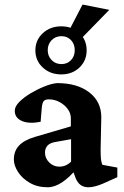

<svg xmlns="http://www.w3.org/2000/svg" viewBox="-20 -791 528 819"><path d="M183.6 7.8Q138.7 7.8 106 -11.7Q73.2 -31.2 56.2 -58.6Q39.1 -85.9 39.1 -110.4Q39.1 -146.5 61 -169.9Q83 -193.4 128.9 -207L282.2 -252V-287.1Q282.2 -307.6 269 -325.7Q255.9 -343.8 234.4 -355.5Q212.9 -367.2 188.5 -367.2Q172.9 -367.2 166.5 -359.9Q160.2 -352.5 158.2 -331.1L153.3 -271.5Q104.5 -261.7 73.7 -274.9Q43 -288.1 43 -318.4Q43 -336.9 62.5 -356.4Q82 -376 110.8 -393.1Q139.6 -410.2 169.9 -422.4Q200.2 -434.6 223.6 -436.5Q309.6 -436.5 360.8 -397Q412.1 -357.4 412.1 -291L409.2 -155.3Q409.2 -127.9 410.6 -112.8Q412.1 -97.7 417 -87.9L480.5 -76.2V-35.2L417 -6.8Q400.4 0 385.3 3.9Q370.1 7.8 356.4 7.8Q318.4 7.8 302.7 -31.2L286.1 -76.2L306.6 -71.3Q276.4 -34.2 244.6 -13.2Q212.9 7.8 183.6 7.8ZM233.4 -80.1Q247.1 -80.1 259.8 -85.4Q272.5 -90.8 283.2 -101.6V-197.3L216.8 -185.5Q193.4 -181.6 182.6 -169.9Q171.9 -158.2 171.9 -139.6Q171.9 -116.2 189.9 -98.1Q208 -80.1 233.4 -80.1ZM241.2 -473.6Q194.3 -473.6 162.6 -502.9Q130.9 -532.2 130.9 -576.2Q130.9 -620.1 162.6 -649.4Q194.3 -678.7 241.2 -678.7Q288.1 -678.7 318.8 -649.9Q349.6 -621.1 349.6 -576.2Q349.6 -532.2 318.8 -502.9Q288.1 -473.6 241.2 -473.6ZM242.2 -517.6Q266.6 -517.6 282.7 -534.2Q298.8 -550.8 298.8 -577.1Q298.8 -603.5 282.7 -620.1Q266.6 -636.7 242.2 -636.7Q216.8 -636.7 200.2 -619.6Q183.6 -602.5 183.6 -577.1Q183.6 -551.8 200.2 -534.7Q216.8 -517.6 242.2 -517.6ZM320.3 -620.1 263.7 -639.6 332 -771.5 446.3 -749Z"/></svg>

Font: Crimson Pro ExtraLight
Style: Bold
Weight: 700
Version: Version 1.002